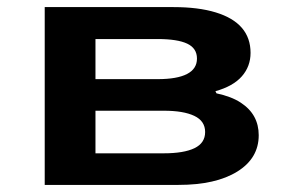

<svg xmlns="http://www.w3.org/2000/svg" viewBox="-20 -521 818 541"><path d="M106 0V-501H469Q539 -501 588 -486Q637 -471 661.5 -442.5Q686 -414 686 -372Q686 -334 661.5 -306Q637 -278 587 -264L590 -258Q632 -249 658 -232Q684 -215 696.5 -192Q709 -169 709 -140Q709 -75 648.5 -37.5Q588 0 483 0ZM249 -89H441Q498 -89 528 -103.5Q558 -118 558 -149Q558 -180 527.5 -194.5Q497 -209 442 -209H249ZM249 -298H424Q479 -298 507 -312.5Q535 -327 535 -356Q535 -385 507.5 -398Q480 -411 424 -411H249Z"/></svg>

Font: Nunito Sans 7pt Expanded
Style: Bold
Weight: 700
Width: 7
Designer: Vernon Adams
Foundry: Vernon Adams
Version: Version 3.101;gftools[0.9.27]